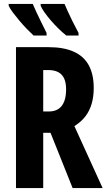

<svg xmlns="http://www.w3.org/2000/svg" viewBox="-20 -953 541 973"><path d="M226 -714Q303 -714 354 -691Q405 -668 430 -622Q455 -576 455 -507Q455 -463 444.5 -427Q434 -391 412.5 -363Q391 -335 357 -314L500 0H348L236 -280H199V0H61V-714ZM225 -598H199V-388H227Q256 -388 275.5 -400.5Q295 -413 305 -438Q315 -463 315 -500Q315 -534 305 -555.5Q295 -577 275 -587.5Q255 -598 225 -598ZM307 -933Q313 -919 323.5 -895.5Q334 -872 348 -844Q362 -816 378 -786V-773H316Q297 -788 276.5 -808Q256 -828 238 -849Q220 -870 206 -889.5Q192 -909 186 -924V-933ZM146 -933Q154 -915 164 -892.5Q174 -870 187.5 -843.5Q201 -817 216 -786V-773H150Q135 -787 116 -806.5Q97 -826 78.5 -848Q60 -870 45 -890Q30 -910 24 -924V-933Z"/></svg>

Font: Noto Sans Display ExtraCondensed
Style: Bold
Weight: 700
Width: 2
Designer: Monotype Design Team
Foundry: Monotype Imaging Inc.
Version: Version 2.003